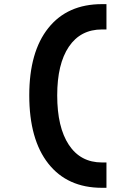

<svg xmlns="http://www.w3.org/2000/svg" viewBox="-20 -811 626 929"><path d="M473.6 97.7Q306.2 97.7 213.9 -19.3Q121.6 -136.2 121.6 -349.6Q121.6 -560.1 213.9 -675.5Q306.2 -791 473.6 -791H495.1V-668.5H473.6Q369.6 -668.5 313.2 -585Q256.8 -501.5 256.8 -349.6Q256.8 -195.3 313.2 -110.1Q369.6 -24.9 473.6 -24.9H495.1V97.7Z"/></svg>

Font: Cascadia Mono
Style: Bold
Weight: 700
Monospace: yes
Designer: Aaron Bell
Foundry: Saja Typeworks
Version: Version 2404.023; ttfautohint (v1.8.4)